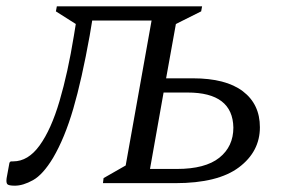

<svg xmlns="http://www.w3.org/2000/svg" viewBox="-27 -580 903 608"><path d="M257 -467Q232 -328 205 -235.5Q178 -143 141 -80Q109 -27 77.5 -9.5Q46 8 20 8Q0 8 -4 3Q-8 -2 -6 -16L3 -65L7 -69H15Q62 -69 98.5 -119.5Q135 -170 161.5 -260Q188 -350 207 -467L213 -504L150 -544L153 -560H613L610 -544L530 -504L499 -332H584Q688 -332 742 -291Q796 -250 796 -177Q796 -100 729.5 -50Q663 0 528 0H299L301 -16L371 -56L453 -515H265ZM448 -45H533Q623 -45 667.5 -80.5Q712 -116 712 -176Q710 -287 567 -287H491Z"/></svg>

Font: Spectral SC
Style: Italic
Weight: 400
Italic angle: -10°
Designer: Jean-Baptiste Levee
Foundry: Production Type
Version: Version 2.001